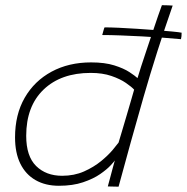

<svg xmlns="http://www.w3.org/2000/svg" viewBox="-20 -720 720 740"><path d="M677.5 -569Q646.5 -572 607.2 -574.8Q568 -577.5 526.2 -579.8Q484.5 -582 445 -583.5Q405.5 -585 374 -585Q376.5 -594 379 -603Q381.5 -612 383 -614.5Q404.5 -614.5 437.8 -613Q471 -611.5 508.8 -609Q546.5 -606.5 582 -603.8Q617.5 -601 644 -598.5Q670.5 -596 680 -594Q680 -587 679.5 -580.8Q679 -574.5 677.5 -569ZM395.5 -1.5Q398.5 -12 404 -33Q409.5 -54 415 -74.2Q420.5 -94.5 422.5 -101.5Q420.5 -98 406.5 -82.8Q392.5 -67.5 366.2 -49.2Q340 -31 300.2 -17.5Q260.5 -4 207 -4Q155 -4 117 -25.8Q79 -47.5 58.5 -89Q38 -130.5 38 -190.5Q38 -278.5 75.2 -343.2Q112.5 -408 178.8 -443.8Q245 -479.5 331 -479.5Q384 -479.5 420.5 -468Q457 -456.5 479 -442Q501 -427.5 510 -419Q514.5 -435 524 -464Q533.5 -493 545.2 -528Q557 -563 568.5 -597.5Q580 -632 589.5 -659.5Q599 -687 604 -700Q615 -700 627 -699.5Q639 -699 645.5 -698.5Q583.5 -521 533.2 -346Q483 -171 437 -0.5Q430.5 -0.5 421.5 -0.8Q412.5 -1 405 -1.2Q397.5 -1.5 395.5 -1.5ZM219.5 -42.5Q266 -42.5 303.8 -59.2Q341.5 -76 369.8 -99.2Q398 -122.5 415 -143Q432 -163.5 437 -170.5Q441 -184 449.5 -212.2Q458 -240.5 467.5 -273Q477 -305.5 485.2 -333.5Q493.5 -361.5 497 -374.5Q487.5 -385 465.5 -400.2Q443.5 -415.5 409.5 -427.2Q375.5 -439 329.5 -439Q215 -439 148 -374.8Q81 -310.5 81 -196.5Q81 -118 119.2 -80.2Q157.5 -42.5 219.5 -42.5Z"/></svg>

Font: Grandstander Thin Thin
Style: Italic
Weight: 250
Italic angle: -15°
Version: Version 1.200